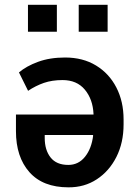

<svg xmlns="http://www.w3.org/2000/svg" viewBox="-20 -782 585 811"><path d="M269 9.3Q161.1 9.3 104.2 -54.9Q47.4 -119.1 47.4 -228V-298.3H375V-300.8Q372.1 -362.8 338.4 -403.3Q304.7 -443.8 244.1 -443.8Q200.2 -443.8 165.5 -431.9Q130.9 -419.9 98.6 -398.4L60.1 -476.1Q90.8 -502.4 140.6 -520.8Q190.4 -539.1 254.9 -539.1Q330.1 -539.1 385.5 -505.4Q440.9 -471.7 471.4 -412.6Q502 -353.5 502 -277.3V-256.8Q502 -179.2 471.7 -119.1Q441.4 -59.1 388.9 -24.7Q336.4 9.8 269 9.3ZM268.6 -85.4Q311.5 -85.4 339.1 -119.9Q366.7 -154.3 373.5 -209.5L372.1 -211.9H168.9V-199.2Q168.9 -148.4 193.6 -116.9Q218.3 -85.4 268.6 -85.4ZM312.5 -647.9V-761.7H434.6V-647.9ZM98.1 -647.9V-761.7H220.2V-647.9Z"/></svg>

Font: Roboto Slab Medium
Style: Regular
Weight: 500
Designer: Google
Version: Version 2.001; ttfautohint (v1.8.3)